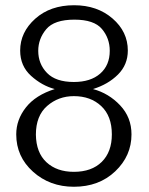

<svg xmlns="http://www.w3.org/2000/svg" viewBox="-20 -696 567 733"><path d="M42 -183Q42 -239 79 -286Q116 -333 189 -356Q140 -369 98.5 -406.5Q57 -444 57 -503Q57 -573 114.5 -624.5Q172 -676 263 -676Q351 -676 409.5 -625.5Q468 -575 468 -503Q468 -449 430.5 -411.5Q393 -374 335 -356Q395 -340 438.5 -294Q482 -248 482 -183Q482 -101 420 -42Q358 17 262 17Q170 17 106 -40.5Q42 -98 42 -183ZM117 -182Q118 -113 157.5 -76.5Q197 -40 262 -40Q330 -40 368.5 -78Q407 -116 407 -183Q407 -253 366.5 -291Q326 -329 262 -329Q203 -329 160 -291.5Q117 -254 117 -182ZM126 -502Q126 -452 159.5 -417.5Q193 -383 262 -383Q326 -383 362.5 -415Q399 -447 399 -502Q399 -550 369 -585.5Q339 -621 264 -621Q187 -621 156.5 -584.5Q126 -548 126 -502Z"/></svg>

Font: Coval
Style: ExtraLight
Weight: 250
Foundry: Context Ltd
Version: Version 001.000